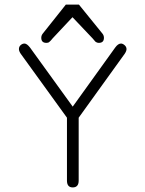

<svg xmlns="http://www.w3.org/2000/svg" viewBox="-20 -820 641 847"><path d="M168 -670.9 270.5 -799.8H328.1L432.6 -670.9Q438.5 -663.1 438.5 -653.3Q438.5 -630.9 416 -630.9Q411.1 -630.9 406.7 -632.8Q402.3 -634.8 400.9 -636.2Q399.4 -637.7 394.5 -643.6Q389.6 -649.4 388.7 -650.4L299.8 -744.1L211.9 -650.4Q210 -648.4 207 -644.5Q204.1 -640.6 202.1 -639.2Q200.2 -637.7 197.8 -635.3Q195.3 -632.8 191.9 -631.8Q188.5 -630.9 184.6 -630.9Q162.1 -630.9 162.1 -653.3Q162.1 -663.1 168 -670.9ZM275.4 -300.8 71.3 -583Q63.5 -594.7 63.5 -603.5Q63.5 -614.3 71.3 -621.1Q79.1 -627.9 87.9 -627.9Q98.6 -627.9 112.3 -610.4L300.8 -349.6L488.3 -610.4Q501 -627.9 513.7 -627.9Q521.5 -627.9 529.8 -620.6Q538.1 -613.3 538.1 -603.5Q538.1 -594.7 530.3 -583L327.1 -300.8V-23.4Q327.1 6.8 300.8 6.8Q275.4 6.8 275.4 -23.4Z"/></svg>

Font: Jura
Style: Book
Weight: 400
Version: Version 2.3